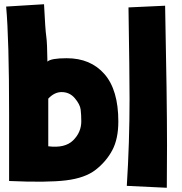

<svg xmlns="http://www.w3.org/2000/svg" viewBox="-20 -790 860 907"><path d="M208 -183V-99Q287 -89 325.5 -127Q364 -165 364 -217Q364 -248 361 -272.5Q358 -297 333.5 -326Q309 -355 271 -355Q237 -355 208 -324Q208 -271 208 -183ZM23 65Q23 -136 23 -251Q23 -605 9 -759L188 -770Q194 -648 198.5 -618.5Q203 -589 204 -499Q221 -515 295 -515Q408 -515 473.5 -440Q539 -365 539 -216Q539 -134 510.5 -80.5Q482 -27 432 12Q382 51 292 62Q202 73 23 65ZM760 -763Q769 -324 769 -103L768 97L579 88Q592 -118 592 -322Q592 -440 587 -755Z"/></svg>

Font: KN Bobohei
Style: Bold
Weight: 700
Designer: Kingnam Type Foundry
Version: Version 1.710;March 18, 2023